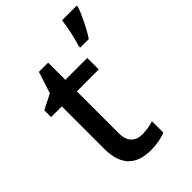

<svg xmlns="http://www.w3.org/2000/svg" viewBox="-227 -852 955 955"><g transform="rotate(-45 250.0 -375.0)"><path d="M500 -751V-760H397C392 -717 378 -651 365 -612V-600H425C456 -647 487 -712 500 -751ZM277 -76C231 -76 199 -104 199 -162V-458H353V-539H199V-660H134L97 -546L18 -506V-458H93V-160C93 -27 166 10 254 10C293 10 335 2 358 -9V-89C336 -81 305 -76 277 -76Z"/></g></svg>

Font: Noto Sans Gujarati Medium
Style: Regular
Weight: 500
Designer: Jelle Bosma - Monotype Design Team, Universal Thirst
Foundry: Monotype Imaging Inc.
Version: Version 2.106